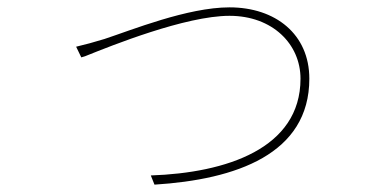

<svg xmlns="http://www.w3.org/2000/svg" viewBox="-20 -500 1040 522"><path d="M821 -286C821 -407 729 -480 604 -480C490 -480 337 -418 264 -394C231 -384 216 -380 187 -373L201 -344C204 -345 207 -346 211 -347L216 -349C281 -375 484 -457 604 -457C721 -457 797 -380 797 -286C797 -96 595 -30 390 -23L400 2C622 -12 821 -81 821 -286Z"/></svg>

Font: Glow Sans SC Normal Thin
Style: Regular
Weight: 100
Designer: Ryoko NISHIZUKA (kana, bopomofo & ideographs); Paul D. Hunt (Latin, Greek & Cyrillic); Sandoll Communications, Soo-young
Version: Version 0.93